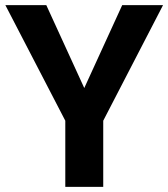

<svg xmlns="http://www.w3.org/2000/svg" viewBox="-20 -731 659 751"><path d="M161.1 -710.9 309.6 -386.7 458 -710.9H617.7L383.8 -258.8V0H235.4V-258.8L1 -710.9Z"/></svg>

Font: Vazirmatn RD
Style: Bold
Weight: 700
Designer: Saber Rastikerdar
Foundry: Saber Rastikerdar
Version: Version 32.102